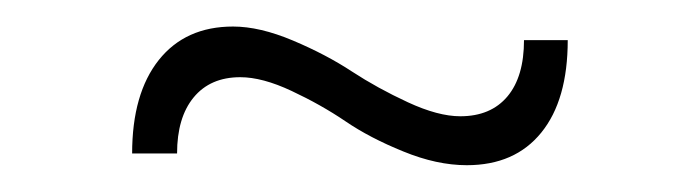

<svg xmlns="http://www.w3.org/2000/svg" viewBox="-20 -389 524 144"><path d="M405.8 -358.9Q405.8 -314 386 -289.6Q366.2 -265.1 330.1 -265.1Q307.6 -265.1 282.5 -275.4Q257.3 -285.6 239 -298.1Q220.7 -310.5 198.7 -320.8Q176.8 -331.1 160.2 -331.1Q137.7 -331.1 125.2 -315.9Q112.8 -300.8 112.8 -273.9H79.1Q79.1 -318.8 99.1 -344Q119.1 -369.1 154.8 -369.1Q174.8 -369.1 199.7 -358.6Q224.6 -348.1 243.9 -335.4Q263.2 -322.8 285.9 -312.3Q308.6 -301.8 325.2 -301.8Q348.1 -301.8 360.6 -316.7Q373 -331.5 373 -358.9Z"/></svg>

Font: Montserrat-Arabic ExtraLight
Style: Regular
Weight: 275
Designer: Mohamed Gaber
Foundry: Kief Type Foundry
Version: Version 5.008;PS 005.008;hotconv 1.0.88;makeotf.lib2.5.64775